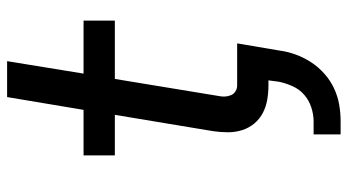

<svg xmlns="http://www.w3.org/2000/svg" viewBox="-239 -536 978 540"><g transform="rotate(-90 250.0 -266.0)"><path d="M142 203V127H179Q198 127 218 120.5Q238 114 253.5 100.5Q269 87 277.5 68Q286 49 290 30L294 0H280Q259 0 239 -3.5Q219 -7 202 -16Q185 -25 172.5 -40Q160 -55 154 -74Q148 -93 148 -113.5Q148 -134 151 -155L197 -432H83V-520H211L247 -735H348L313 -520H462V-432H298L250 -140Q248 -131 248.5 -122Q249 -113 252.5 -105Q256 -97 263.5 -92.5Q271 -88 280 -88H398L378 30Q375 53 367 75.5Q359 98 345.5 119Q332 140 313 157Q294 174 271.5 184.5Q249 195 225.5 199Q202 203 179 203Z"/></g></svg>

Font: Iosevka SS04 Semibold
Style: Italic
Weight: 600
Italic angle: -9°
Monospace: yes
Designer: Belleve Invis
Foundry: Belleve Invis
Version: Version 19.0.0; ttfautohint (v1.8.4)